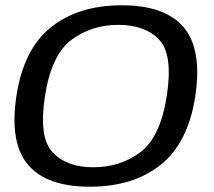

<svg xmlns="http://www.w3.org/2000/svg" viewBox="-20 -701 808 726"><path d="M320 5Q483.5 5 587.5 -77.8Q691.5 -160.5 718.5 -337.5Q745 -514 674.8 -597.5Q604.5 -681 440.5 -681Q277 -681 173 -598.2Q69 -515.5 42 -337.5Q15.5 -161.5 85.8 -78.2Q156 5 320 5ZM333 -68.5Q232 -68.5 179 -125Q126 -181.5 150 -337.5Q174.5 -494.5 250.8 -550.8Q327 -607 427.5 -607Q528.5 -607 581.8 -550.8Q635 -494.5 610.5 -337.5Q586 -181 509.8 -124.8Q433.5 -68.5 333 -68.5Z"/></svg>

Font: Anybody SemiExpanded
Style: Italic
Weight: 400
Width: 6
Italic angle: -10°
Version: Version 1.113;gftools[0.9.25]